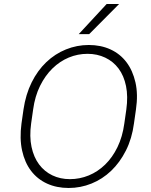

<svg xmlns="http://www.w3.org/2000/svg" viewBox="-20 -930 750 956"><path d="M322 6Q262 6 214 -16Q166 -38 134.5 -79.5Q103 -121 90 -180.5Q77 -240 87 -315L97 -385Q108 -460 137.5 -519.5Q167 -579 210.5 -620.5Q254 -662 308.5 -684Q363 -706 422 -706Q482 -706 530 -684Q578 -662 609.5 -620.5Q641 -579 654.5 -519.5Q668 -460 657 -385L647 -315Q637 -240 607 -180.5Q577 -121 533.5 -79.5Q490 -38 435.5 -16Q381 6 322 6ZM328 -38Q377 -38 422 -56.5Q467 -75 503.5 -110.5Q540 -146 565 -197.5Q590 -249 599 -315L609 -385Q618 -450 607.5 -501.5Q597 -553 570.5 -588.5Q544 -624 504 -643Q464 -662 416 -662Q367 -662 322.5 -643.5Q278 -625 241.5 -589.5Q205 -554 179.5 -502.5Q154 -451 145 -385L135 -315Q126 -250 137 -198.5Q148 -147 174.5 -111.5Q201 -76 240.5 -57Q280 -38 328 -38ZM511 -910H573L424 -760H372Z"/></svg>

Font: Retni Sans Light
Style: Italic
Weight: 300
Italic angle: -8°
Designer: Vitaly Kuzmin
Foundry: ParaType Ltd.
Version: Version 1.00;June 10, 2019;FontCreator 11.5.0.2425 64-bit; t